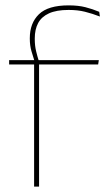

<svg xmlns="http://www.w3.org/2000/svg" viewBox="-20 -695 416 715"><path d="M235.5 -675Q271.5 -675 298 -668.2Q324.5 -661.5 349.5 -651L352 -633.5Q323.5 -644.5 296.5 -651.2Q269.5 -658 235.5 -658Q190 -658 162.2 -645.2Q134.5 -632.5 122 -609Q109.5 -585.5 109.5 -552V-549Q109.5 -525 114.5 -504.2Q119.5 -483.5 125 -466.5L108.5 -464V-467.5Q103.5 -482.5 97.2 -504.2Q91 -526 91 -550.5V-553Q91 -609 125 -642Q159 -675 235.5 -675ZM125.5 0H107V-460H125.5ZM345.5 -455H14V-471H114H120H348Z"/></svg>

Font: Anek Kannada Medium Thin
Style: Regular
Weight: 250
Version: Version 1.003